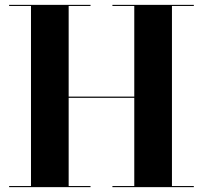

<svg xmlns="http://www.w3.org/2000/svg" viewBox="-20 -770 835 790"><path d="M17.5 -4.5H107.5V-745.5H17.5V-750H352.5V-745.5H262.5V-372.5H532.5V-745.5H442.5V-750H777.5V-745.5H687.5V-4.5H777.5V0H442.5V-4.5H532.5V-367.5H262.5V-4.5H352.5V0H17.5Z"/></svg>

Font: Bodoni* 36pt
Style: Bold
Weight: 700
Version: Version 2.3